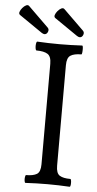

<svg xmlns="http://www.w3.org/2000/svg" viewBox="-113 -868 460 906"><g transform="rotate(5 116.5 -415.0)"><path d="M43 3Q40 3 38.5 -6Q37 -15 38.5 -24.5Q40 -34 43 -34Q77 -34 94 -44.5Q111 -55 111 -91V-567Q111 -602 93.5 -613Q76 -624 41 -624Q37 -624 35.5 -634.5Q34 -645 35.5 -655.5Q37 -666 41 -666Q94 -663 147 -663Q199 -663 253 -666Q257 -666 257.5 -655.5Q258 -645 257 -634.5Q256 -624 253 -624Q219 -624 202 -613Q185 -602 185 -567V-91Q185 -55 202 -44.5Q219 -34 252 -34Q256 -34 257 -24.5Q258 -15 257 -6Q256 3 252 3Q200 0 148 0Q96 0 43 3ZM71 -704Q66 -704 58 -709L-51 -784Q-58 -789 -55 -798.5Q-52 -808 -44 -817.5Q-36 -827 -27 -831.5Q-18 -836 -12 -830L84 -736Q92 -728 87 -716Q82 -704 71 -704ZM238 -704Q233 -704 225 -709L116 -784Q109 -789 112 -798.5Q115 -808 123 -817.5Q131 -827 140 -831.5Q149 -836 155 -830L251 -736Q259 -728 254 -716Q249 -704 238 -704Z"/></g></svg>

Font: Junicode Two Beta Condensed
Style: Regular
Weight: 400
Width: 3
Designer: Peter S. Baker
Foundry: Briery Creek Software
Version: Version 1.053; ttfautohint (v1.8.4)